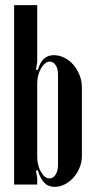

<svg xmlns="http://www.w3.org/2000/svg" viewBox="-20 -719 370 748"><path d="M125 0H35V-699H125V-477L120 -448L127 -446Q137 -478 152 -491Q167 -504 190 -504Q211 -504 231 -494Q251 -484 266 -466.5Q281 -449 290 -426.5Q299 -404 299 -379V-111Q299 -87 290 -65.5Q281 -44 266.5 -27.5Q252 -11 232.5 -1Q213 9 192 9Q169 9 153.5 -6Q138 -21 127 -56L120 -54L125 -26ZM125 -108Q125 -75 139.5 -49.5Q154 -24 173 -24Q187 -24 196.5 -38.5Q206 -53 206 -76V-428Q206 -451 197 -465Q188 -479 174 -479Q165 -479 156 -472Q147 -465 140 -453Q133 -441 129 -426Q125 -411 125 -394Z"/></svg>

Font: Moniqa Narrow Heading
Style: Bold
Weight: 700
Width: 4
Designer: Rajesh Rajput
Foundry: Rajesh Rajput
Version: Version 1.000